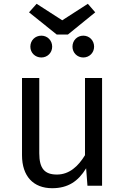

<svg xmlns="http://www.w3.org/2000/svg" viewBox="-20 -979 661 1012"><path d="M443 -959 308 -872 173 -959 133 -914 279 -797H338L482 -914ZM198 -791C165 -791 140 -766 140 -733C140 -701 165 -676 198 -676C230 -676 255 -701 255 -733C255 -766 230 -791 198 -791ZM419 -791C387 -791 362 -766 362 -733C362 -701 387 -676 419 -676C451 -676 476 -701 476 -733C476 -766 451 -791 419 -791ZM518 -568H428V-161C392 -102 345 -59 280 -59C216 -59 187 -90 187 -171V-568H96V-161C96 -50 156 13 255 13C338 13 392 -23 434 -92L441 0H518Z"/></svg>

Font: Glow Sans SC Normal Book
Style: Regular
Weight: 500
Designer: Ryoko NISHIZUKA (kana, bopomofo & ideographs); Paul D. Hunt (Latin, Greek & Cyrillic); Sandoll Communications, Soo-young
Version: Version 0.93